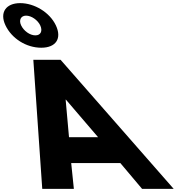

<svg xmlns="http://www.w3.org/2000/svg" viewBox="-298 -1207 1130 1227"><path d="M-263 -1045C-223.3 -961 -130.4 -902 -34.4 -902C59.6 -902 98.7 -961 59 -1045C19.7 -1128 -78.1 -1187 -169.1 -1187C-259.1 -1187 -302.3 -1128 -263 -1045ZM-163 -1045C-179.1 -1079 -164.3 -1107 -131.3 -1107C-97.3 -1107 -57.1 -1079 -41 -1045C-24.5 -1010 -36.8 -981 -71.8 -981C-107.8 -981 -146.5 -1010 -163 -1045ZM89 -825H-85L-28 0H174L157 -165H471L610 0H812ZM329 -330H143L121.5 -570H123.5Z"/></svg>

Font: Hussar
Style: BdOpOblFive
Weight: 700
Foundry: Cannot Into Space Fonts
Version: Version 2.00